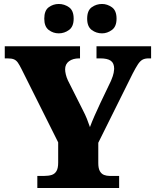

<svg xmlns="http://www.w3.org/2000/svg" viewBox="-20 -947 783 967"><path d="M168 0V-61H203Q225 -61 240.5 -66Q256 -71 264.5 -85.5Q273 -100 273 -128V-230L88 -600Q78 -620 70 -631.5Q62 -643 50.5 -648Q39 -653 17 -653H4V-714H383V-653H379Q347 -653 327.5 -638.5Q308 -624 308 -598Q308 -587 311.5 -572Q315 -557 322 -542L396 -395Q410 -368 417.5 -349Q425 -330 433 -307Q443 -334 456.5 -364.5Q470 -395 485 -427L539 -540Q550 -566 552.5 -580.5Q555 -595 555 -600Q555 -629 538 -641Q521 -653 485 -653H466V-714H741V-653H729Q710 -653 698 -646.5Q686 -640 675 -623.5Q664 -607 648 -576L475 -228V-126Q475 -99 483 -85Q491 -71 504 -66Q517 -61 532 -61H580V0ZM494 -779Q465 -779 442 -796Q419 -813 419 -853Q419 -894 442 -910.5Q465 -927 494 -927Q520 -927 543.5 -910.5Q567 -894 567 -853Q567 -813 543.5 -796Q520 -779 494 -779ZM276 -779Q248 -779 225.5 -796Q203 -813 203 -853Q203 -894 225.5 -910.5Q248 -927 276 -927Q304 -927 327.5 -910.5Q351 -894 351 -853Q351 -813 327.5 -796Q304 -779 276 -779Z"/></svg>

Font: Noto Serif Armenian Black
Style: Regular
Weight: 900
Version: Version 2.007